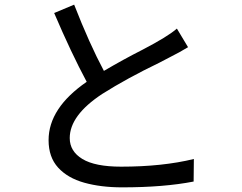

<svg xmlns="http://www.w3.org/2000/svg" viewBox="-20 -790 1040 826"><path d="M505 16Q414 16 342.5 -4Q271 -24 230 -69Q189 -114 189 -187Q189 -325 353 -438Q286 -563 213 -734L299 -770Q365 -601 427 -485Q512 -535 593 -576Q701 -632 741 -667L789 -587Q753 -565 711 -544L665 -520Q526 -453 420 -386Q280 -294 280 -196Q280 -139 334.5 -106Q389 -73 501 -73Q679 -73 814 -106L813 -9Q685 16 505 16Z"/></svg>

Font: LXGW 975 Gothic SC
Style: Regular
Weight: 400
Version: Version 2.01;February 25, 2021